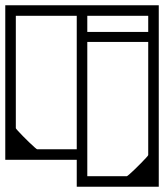

<svg xmlns="http://www.w3.org/2000/svg" viewBox="-40 -606 622 728"><path d="M291 -359V-129H251Q251 -152 251 -163.8Q251 -175.5 251 -184.2Q251 -193 251 -206Q251 -219 251 -244Q251 -244 251 -244Q251 -244 251 -244Q251 -244 251 -244Q251 -244 251 -244Q251 -268 251 -283.2Q251 -298.5 251 -315Q251 -331.5 251 -359ZM-20 -328V-586Q-20 -586 -4.2 -586Q11.5 -586 35 -586Q58.5 -586 82.2 -586Q106 -586 122.8 -586Q139.5 -586 141 -586Q141 -586 141 -586Q141 -586 141 -586Q141 -586 141 -586Q141 -586 141 -586Q141 -586 141 -586Q141 -586 141 -586Q141 -586 141 -586Q141 -586 141 -586Q141 -586 141 -586Q142.5 -586 158.2 -586Q174 -586 196 -586Q218 -586 239.8 -586Q261.5 -586 276.2 -586Q291 -586 291 -586V-328H251V-546Q251 -546 251 -546Q251 -546 251 -546Q215 -546 193.8 -546Q172.5 -546 160.8 -546Q149 -546 141 -546Q141 -546 122.8 -546Q104.5 -546 80.5 -546Q56.5 -546 38.2 -546Q20 -546 20 -546Q20 -546 20 -546Q20 -546 20 -546V-328ZM-20 -442H20Q20 -442 20 -402.5Q20 -363 20 -272Q20 -272 20 -269.5Q20 -267 20 -267Q20 -267 20 -264.5Q20 -262 20 -262Q20 -164 20 -118Q20 -72 20 -72H-20ZM-20 -269H20V-120Q20 -118.5 27.8 -110Q35.5 -101.5 47 -89.8Q58.5 -78 70.5 -66.5Q82.5 -55 91 -47.5Q99.5 -40 101 -40Q101 -40 116.2 -40Q131.5 -40 153.8 -40Q176 -40 198.2 -40Q220.5 -40 235.8 -40Q251 -40 251 -40Q251 -40 251 -40Q251 -40 251 -40Q251 -40 251 -40Q251 -61 251 -82.2Q251 -103.5 251 -124.5Q251 -145.5 251 -166.8Q251 -188 251 -209V-269H291V0Q291 0 275.5 0Q260 0 237.2 0Q214.5 0 191.2 0Q168 0 151.8 0Q135.5 0 134 0Q134 0 134 0Q134 0 134 0Q134 0 134 0Q134 0 134 0Q134 0 134 0Q134 0 134 0Q134 0 134 0Q134 0 134 0Q134 0 134 0Q134 0 134 0Q132.5 0 116.5 0Q100.5 0 77.8 0Q55 0 32.8 0Q10.5 0 -4.8 0Q-20 0 -20 0ZM251 -358H291Q291 -330.5 291 -314Q291 -297.5 291 -282.2Q291 -267 291 -243Q291 -243 291 -243Q291 -243 291 -243Q291 -243 291 -243Q291 -243 291 -243Q291 -218 291 -205Q291 -192 291 -183.2Q291 -174.5 291 -162.8Q291 -151 291 -128H251ZM562 -358V-128H522Q522 -151 522 -162.8Q522 -174.5 522 -183.2Q522 -192 522 -205Q522 -218 522 -243Q522 -243 522 -243Q522 -243 522 -243Q522 -243 522 -243Q522 -243 522 -243Q522 -267 522 -282.2Q522 -297.5 522 -314Q522 -330.5 522 -358ZM562 -307H522Q522 -322 522 -337.8Q522 -353.5 522 -367Q522 -380.5 522 -388.8Q522 -397 522 -397Q522 -397 522 -397Q522 -397 522 -397Q522 -397 522 -398.5Q522 -400 522 -404.8Q522 -409.5 522 -419.8Q522 -430 522 -447Q522 -447 522 -447Q522 -447 522 -447Q522 -447 504.8 -447Q487.5 -447 464.5 -447Q441.5 -447 424.2 -447Q407 -447 407 -447Q407 -447 407 -452.8Q407 -458.5 407 -466Q407 -473.5 407 -479.2Q407 -485 407 -485Q414 -485 422.5 -485Q431 -485 443.8 -485Q456.5 -485 474.5 -485Q492.5 -485 518 -485Q521.5 -485 528.5 -485Q535.5 -485 542 -485Q548.5 -485 551 -485Q553 -485 554.8 -485Q556.5 -485 558.2 -485Q560 -485 562 -485Q562 -469.5 562 -445.5Q562 -421.5 562 -395Q562 -368.5 562 -345Q562 -321.5 562 -307ZM251 -307Q251 -321.5 251 -345Q251 -368.5 251 -395Q251 -421.5 251 -445.5Q251 -469.5 251 -485Q253 -485 254.8 -485Q256.5 -485 258.2 -485Q260 -485 262 -485Q264.5 -485 271 -485Q277.5 -485 284.5 -485Q291.5 -485 295 -485Q312 -485 325.8 -485Q339.5 -485 350.2 -485Q361 -485 369.8 -485Q378.5 -485 385.2 -485Q392 -485 397.2 -485Q402.5 -485 407 -485Q407 -485 407 -479.2Q407 -473.5 407 -466Q407 -458.5 407 -452.8Q407 -447 407 -447Q407 -447 395.2 -447Q383.5 -447 366.2 -447Q349 -447 331.8 -447Q314.5 -447 302.8 -447Q291 -447 291 -447Q291 -447 291 -447Q291 -447 291 -447Q291 -430 291 -419.8Q291 -409.5 291 -404.8Q291 -400 291 -398.5Q291 -397 291 -397Q291 -397 291 -397Q291 -397 291 -397Q291 -397 291 -388.8Q291 -380.5 291 -367Q291 -353.5 291 -337.8Q291 -322 291 -307ZM562 -337H522Q522 -337 522 -358Q522 -379 522 -410.2Q522 -441.5 522 -472.8Q522 -504 522 -525Q522 -546 522 -546Q522 -546 522 -546Q522 -546 522 -546Q522 -546 522 -546Q522 -546 522 -546Q522 -546 522 -546Q522 -546 522 -546Q522 -546 522 -546Q522 -546 522 -546Q505 -546 488.5 -546Q472 -546 457.2 -546Q442.5 -546 429.5 -546Q416.5 -546 406 -546Q402.5 -553.5 402.5 -566Q402.5 -578.5 406 -586Q406 -586 406 -586Q406 -586 406 -586Q406 -586 406 -586Q406 -586 406 -586Q406 -586 421.8 -586Q437.5 -586 460.8 -586Q484 -586 507.2 -586Q530.5 -586 546.2 -586Q562 -586 562 -586Q562 -563 562 -537.5Q562 -512 562 -485.2Q562 -458.5 562 -432.2Q562 -406 562 -381.8Q562 -357.5 562 -337ZM251 -337Q251 -357.5 251 -381.8Q251 -406 251 -432.2Q251 -458.5 251 -485.2Q251 -512 251 -537.5Q251 -563 251 -586Q251 -586 266.8 -586Q282.5 -586 305.8 -586Q329 -586 352.2 -586Q375.5 -586 391.2 -586Q407 -586 407 -586Q407 -586 407 -586Q407 -586 407 -586Q407 -586 407 -586Q407 -586 407 -586Q411 -578.5 411 -566Q411 -553.5 407 -546Q396.5 -546 383.5 -546Q370.5 -546 355.8 -546Q341 -546 324.8 -546Q308.5 -546 291 -546Q291 -546 291 -546Q291 -546 291 -546Q291 -546 291 -546Q291 -546 291 -546Q291 -546 291 -546Q291 -546 291 -546Q291 -546 291 -546Q291 -546 291 -546Q291 -546 291 -525Q291 -504 291 -472.8Q291 -441.5 291 -410.2Q291 -379 291 -358Q291 -337 291 -337ZM562 -137V-19Q562 -19 562 -6.8Q562 5.5 562 23.5Q562 41.5 562 59.5Q562 77.5 562 89.8Q562 102 562 102Q562 102 546.8 102Q531.5 102 508.8 102Q486 102 463 102Q440 102 423.8 102Q407.5 102 406 102Q406 102 406 102Q406 102 406 102Q406 102 406 102Q406 102 406 102Q406 102 406 102Q406 102 406 102Q406 102 406 102Q406 102 406 102Q406 102 406 102Q406 102 406 102Q406 102 406 102Q404.5 102 388.5 102Q372.5 102 349.5 102Q326.5 102 304 102Q281.5 102 266.2 102Q251 102 251 102V-137H291V62Q291 62 291 62Q291 62 291 62Q291 62 291 62Q291 62 306.2 62Q321.5 62 343.8 62Q366 62 388.2 62Q410.5 62 425.8 62Q441 62 441 62Q442.5 62 451 54.5Q459.5 47 471.5 35.5Q483.5 24 495 12.2Q506.5 0.5 514.2 -8Q522 -16.5 522 -18V-137Z"/></svg>

Font: Honk
Style: Regular
Weight: 400
Designer: Noopur Datye & Yesha Goshar
Foundry: Ek Type
Version: Version 1.000